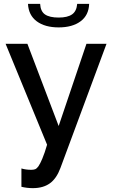

<svg xmlns="http://www.w3.org/2000/svg" viewBox="-20 -750 587 995"><path d="M284 -659Q237 -659 213.5 -675Q190 -691 188 -730H125Q128 -671 170.5 -639.5Q213 -608 284 -608Q355 -608 397.5 -639.5Q440 -671 442 -730H380Q377 -692 353.5 -675.5Q330 -659 284 -659ZM150 225Q204 225 238.5 200Q273 175 293 121L532 -523H428L284 -97L122 -523H9L224 0Q212 42 199 73Q189 97 179 112Q170 124 162 127Q154 130 142 130Q114 130 91 123V218Q120 225 150 225Z"/></svg>

Font: RT Raleway SemiBold
Style: Regular
Weight: 400
Designer: Matt McInerney, Pablo Impallari, Rodrigo Fuenzalida — Edited by Milan Moffatt in April 2016
Foundry: Matt McInerney, Pablo Impallari, Rodrigo Fuenzalida — Edited by Milan Moffatt in April 2016
Version: Version 3.001